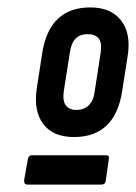

<svg xmlns="http://www.w3.org/2000/svg" viewBox="-20 -683 366 517"><path d="M179 -314Q123 -314 96.5 -349Q70 -384 79 -445L94 -542Q114 -663 223 -663Q279 -663 306 -628Q333 -593 324 -534L309 -438Q290 -314 179 -314ZM54 -186Q44 -186 45 -198L55 -254Q57 -265 66 -265H266Q275 -265 273 -254L265 -198Q264 -186 253 -186ZM186 -387Q206 -387 219 -399.5Q232 -412 235 -437L251 -541Q255 -567 246 -579Q237 -591 216 -591Q196 -591 184 -579.5Q172 -568 168 -541L152 -439Q148 -412 157 -399.5Q166 -387 186 -387Z"/></svg>

Font: Sofia Sans Condensed
Style: Bold Italic
Weight: 700
Italic angle: -9°
Version: Version 4.100